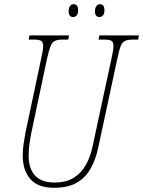

<svg xmlns="http://www.w3.org/2000/svg" viewBox="-20 -882 680 912"><path d="M237 10Q160 10 124 -31.5Q88 -73 88 -143Q88 -170 92 -198Q96 -226 101 -252L176 -606Q185 -645 185 -663Q185 -683 174.5 -688.5Q164 -694 139 -694H116L120 -714H308L304 -694H279Q254 -694 241 -688Q228 -682 220.5 -663.5Q213 -645 204 -606L129 -252Q123 -223 119.5 -194.5Q116 -166 116 -143Q116 -81 146.5 -48Q177 -15 239 -15Q295 -15 331 -38Q367 -61 388 -99Q409 -137 419 -183L510 -606Q519 -645 519 -663Q519 -683 508.5 -688.5Q498 -694 473 -694H448L452 -714H640L636 -694H613Q588 -694 574.5 -688Q561 -682 553.5 -663.5Q546 -645 538 -606L447 -183Q435 -125 410.5 -81.5Q386 -38 344.5 -14Q303 10 237 10ZM453 -801Q431 -801 431 -829Q431 -843 437.5 -852.5Q444 -862 455 -862Q476 -862 476 -834Q476 -815 468.5 -808Q461 -801 453 -801ZM328 -801Q306 -801 306 -829Q306 -843 312 -852.5Q318 -862 330 -862Q351 -862 351 -834Q351 -815 343.5 -808Q336 -801 328 -801Z"/></svg>

Font: Noto Serif ExtraCondensed Thin
Style: Italic
Weight: 100
Width: 2
Italic angle: -12°
Designer: Monotype Design Team
Foundry: Monotype Imaging Inc.
Version: Version 2.013